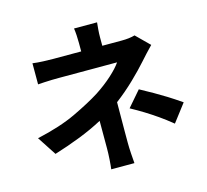

<svg xmlns="http://www.w3.org/2000/svg" viewBox="-121 -956 1241 1152"><g transform="rotate(-15 500.0 -380.0)"><path d="M774 -683 856 -602Q837 -583 816 -560Q795 -537 779 -519Q741 -476 686 -423Q631 -370 569 -323Q569 -283 568.5 -236.5Q568 -190 568 -146Q568 -102 568 -71Q568 -41 570.5 -3.5Q573 34 575 57H431Q434 36 436.5 -2.5Q439 -41 439 -71V-242Q370 -205 291.5 -174.5Q213 -144 132 -119L55 -237Q200 -269 299 -316Q398 -363 463 -404Q521 -442 565 -482Q609 -522 631 -554H269Q251 -554 226.5 -553.5Q202 -553 178 -551.5Q154 -550 139 -549V-680Q168 -676 204.5 -674.5Q241 -673 267 -673H440V-725Q440 -748 438.5 -773Q437 -798 434 -817H577Q575 -799 573 -773.5Q571 -748 571 -725V-673H691Q740 -673 774 -683ZM632 -268 715 -364Q761 -339 797 -318.5Q833 -298 870 -275Q907 -252 955 -219L871 -109Q828 -144 790 -170.5Q752 -197 714 -220.5Q676 -244 632 -268Z"/></g></svg>

Font: Noto IKEA Simplified Chinese
Style: Bold
Weight: 700
Designer: Monotype Design Team
Foundry: Monotype Imaging Inc.
Version: Version 1.100